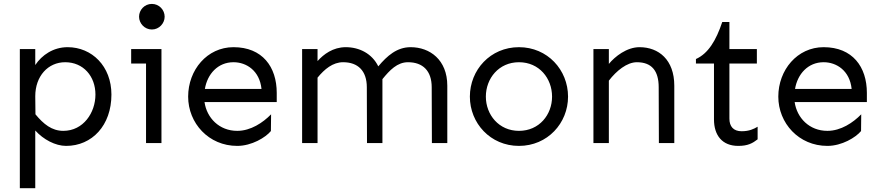

<svg xmlns="http://www.w3.org/2000/svg" viewBox="-20 -743 4570 997"><path d="M318.4 -419.9C413.1 -419.9 475.6 -346.7 475.6 -252C475.6 -158.2 413.1 -63.5 308.6 -63.5C249 -63.5 206.1 -98.6 164.1 -149.4L163.1 -243.2C163.1 -347.7 229.5 -419.9 318.4 -419.9ZM331.1 -498C256.8 -498 197.3 -457 163.1 -405.3V-488.3H83V234.4H163.1V-65.4C205.1 -18.6 267.6 14.6 323.2 14.6C458 14.6 558.6 -91.8 558.6 -252C558.6 -399.4 457 -498 331.1 -498Z M768.6 -722.7C730.5 -722.7 702.1 -691.4 702.1 -656.2C702.1 -622.1 730.5 -589.8 768.6 -589.8C806.6 -589.8 835 -622.1 835 -656.2C835 -691.4 806.6 -722.7 768.6 -722.7ZM661.1 -488.3V-413.1H738.3V0H818.4V-488.3Z M1192.4 -419.9C1259.8 -419.9 1328.1 -376 1337.9 -281.2H1043.9C1056.6 -358.4 1111.3 -419.9 1192.4 -419.9ZM1192.4 -498C1055.7 -498 957 -379.9 957 -241.2C957 -103.5 1063.5 14.6 1211.9 14.6C1287.1 14.6 1359.4 -29.3 1386.7 -62.5L1387.7 -149.4C1345.7 -106.4 1282.2 -63.5 1211.9 -63.5C1118.2 -63.5 1053.7 -130.9 1042 -212.9H1417V-260.7C1417 -395.5 1342.8 -498 1192.4 -498Z M1548.8 -488.3V0H1628.9V-339.8C1665 -383.8 1708 -419.9 1761.7 -419.9C1838.9 -419.9 1884.8 -375 1884.8 -290L1885.7 0H1965.8V-332C2003.9 -378.9 2043 -419.9 2098.6 -419.9C2175.8 -419.9 2221.7 -375 2221.7 -290L2222.7 0H2302.7V-297.9C2302.7 -432.6 2211.9 -498 2112.3 -498C2041 -498 1990.2 -453.1 1944.3 -398.4C1912.1 -464.8 1845.7 -498 1775.4 -498C1709 -498 1660.2 -460.9 1628.9 -425.8V-488.3Z M2674.8 -498C2526.4 -498 2419.9 -379.9 2419.9 -241.2C2419.9 -103.5 2526.4 14.6 2674.8 14.6C2823.2 14.6 2929.7 -103.5 2929.7 -241.2C2929.7 -379.9 2823.2 -498 2674.8 -498ZM2674.8 -419.9C2780.3 -419.9 2846.7 -335.9 2846.7 -241.2C2846.7 -147.5 2780.3 -63.5 2674.8 -63.5C2570.3 -63.5 2502.9 -147.5 2502.9 -241.2C2502.9 -335.9 2570.3 -419.9 2674.8 -419.9Z M3061.5 -488.3V0H3141.6V-324.2C3180.7 -375 3235.4 -419.9 3287.1 -419.9C3364.3 -419.9 3400.4 -375 3400.4 -290L3401.4 0H3481.4V-297.9C3481.4 -432.6 3400.4 -498 3300.8 -498C3234.4 -498 3172.9 -449.2 3141.6 -411.1V-488.3Z M3730.5 -628.9C3698.2 -532.2 3657.2 -464.8 3593.8 -436.5V-413.1H3687.5V-123C3687.5 -40 3730.5 14.6 3813.5 14.6C3863.3 14.6 3887.7 1 3914.1 -19.5V-85C3894.5 -73.2 3870.1 -61.5 3831.1 -61.5C3788.1 -61.5 3767.6 -86.9 3767.6 -127V-413.1H3910.2V-488.3H3767.6V-628.9Z M4256.8 -419.9C4324.2 -419.9 4392.6 -376 4402.3 -281.2H4108.4C4121.1 -358.4 4175.8 -419.9 4256.8 -419.9ZM4256.8 -498C4120.1 -498 4021.5 -379.9 4021.5 -241.2C4021.5 -103.5 4127.9 14.6 4276.4 14.6C4351.6 14.6 4423.8 -29.3 4451.2 -62.5L4452.1 -149.4C4410.2 -106.4 4346.7 -63.5 4276.4 -63.5C4182.6 -63.5 4118.2 -130.9 4106.4 -212.9H4481.4V-260.7C4481.4 -395.5 4407.2 -498 4256.8 -498Z"/></svg>

Font: Sen-gleads
Style: Regular
Weight: 400
Designer: Kosal Sen, Philatype
Foundry: Philatype
Version: Version 1.004; ttfautohint (v1.8.3)